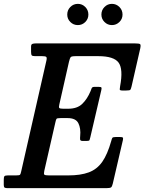

<svg xmlns="http://www.w3.org/2000/svg" viewBox="-60 -975 749 995"><path d="M227 -341 169.5 -89.5Q166 -73.5 170 -69.8Q174 -66 194 -66H293.5Q358 -66 400.2 -81.8Q442.5 -97.5 469.8 -136.2Q497 -175 516.5 -244.5Q519.5 -256 522.2 -260.5Q525 -265 540.5 -265H561Q573.5 -265 576.2 -262.2Q579 -259.5 577 -249.5L524.5 -23.5Q521 -8.5 515.8 -4.2Q510.5 0 492 0H-21.5Q-31.5 0 -36 -2.8Q-40.5 -5.5 -40.5 -16.5V-42.5Q-40.5 -57 -37.2 -61.5Q-34 -66 -19.5 -66H23Q40.5 -66 43.8 -69.5Q47 -73 50 -87.5L180.5 -661Q184 -676.5 179.5 -680.2Q175 -684 158 -684H122Q108 -684 104.5 -688.2Q101 -692.5 101 -707V-733.5Q101 -745 107.8 -747.5Q114.5 -750 125 -750H640Q661.5 -750 666 -746.2Q670.5 -742.5 667 -725L622 -528Q618.5 -513.5 615.5 -509.8Q612.5 -506 594.5 -506H573Q560 -506 560.5 -512.5Q561 -519 562.5 -528.5Q579 -616.5 554.8 -650.2Q530.5 -684 449 -684H333Q310.5 -684 306.2 -678.8Q302 -673.5 297.5 -655L247.5 -434Q244 -419.5 247.2 -415.5Q250.5 -411.5 267.5 -411.5H293.5Q340 -411.5 366 -436.5Q392 -461.5 409 -502Q412.5 -511 415.2 -518Q418 -525 431 -525H449.5Q464 -525 465.8 -521Q467.5 -517 464.5 -505.5L408 -263.5Q406 -253.5 404 -249Q402 -244.5 389 -244.5H369Q356 -244.5 355.2 -252.2Q354.5 -260 355.5 -269.5Q359.5 -309.5 346.2 -336.2Q333 -363 290.5 -363H253.5Q236 -363 233 -359.2Q230 -355.5 227 -341ZM520 -845Q497.5 -845 481.5 -861Q465.5 -877 465.5 -899.5Q465.5 -922.5 481.5 -938.8Q497.5 -955 520 -955Q542.5 -955 558.8 -938.8Q575 -922.5 575 -899.5Q575 -877 558.8 -861Q542.5 -845 520 -845ZM343.5 -845Q320.5 -845 304.5 -861Q288.5 -877 288.5 -899.5Q288.5 -922.5 304.5 -938.8Q320.5 -955 343.5 -955Q366 -955 382 -938.8Q398 -922.5 398 -899.5Q398 -877 382 -861Q366 -845 343.5 -845Z"/></svg>

Font: Besley* Narrow Medium
Style: Italic
Weight: 500
Width: 4
Italic angle: -13°
Designer: Owen Earl
Foundry: indestructible type*
Version: Version 3.000; ttfautohint (v1.8.3)